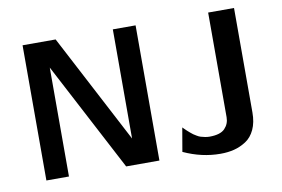

<svg xmlns="http://www.w3.org/2000/svg" viewBox="-76 -824 1427 972"><g transform="rotate(-10 638.0 -337.5)"><path d="M795 -23 816 -145 825 -136Q834 -127 837 -124.5Q840 -122 849.5 -113.5Q859 -105 864.5 -101.5Q870 -98 880.5 -91.5Q891 -85 900 -82.5Q909 -80 920.5 -77.5Q932 -75 944 -75Q1000 -75 1023 -99Q1046 -123 1046 -157V-695H1179V-158Q1179 -107 1162 -70.5Q1145 -34 1115.5 -15Q1086 4 1054 12Q1022 20 984 20Q888 20 795 -23ZM92 0V-695H262L556 -134V-695H673V0H502L208 -560V0Z"/></g></svg>

Font: Coval
Style: Bold
Weight: 700
Foundry: Context Ltd
Version: Version 001.000